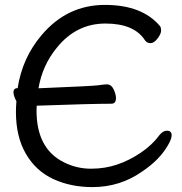

<svg xmlns="http://www.w3.org/2000/svg" viewBox="-20 -739 743 783"><path d="M357 24Q269 24 198 -8.5Q127 -41 86 -111Q45 -181 45 -282Q45 -306 47 -326L42 -336Q35 -352 35 -363Q35 -380 54 -380H52Q71 -503 149 -595Q253 -719 408 -719Q560 -719 633 -632Q637 -626 637 -614Q637 -601 622.5 -582Q608 -563 594 -563Q579 -563 571 -575Q527 -643 410 -643Q292 -643 213 -546Q153 -474 137 -379Q357 -388 378 -391Q407 -395 415 -395Q434 -395 443.5 -374.5Q453 -354 453 -339Q453 -316 434 -316Q356 -316 130 -308Q129 -301 129 -288Q129 -132 241 -77Q293 -51 351 -51Q408 -51 458 -68Q508 -85 554.5 -116.5Q601 -148 631 -189Q645 -206 661 -206Q680 -206 680 -187Q680 -172 665 -147Q631 -87 559 -39Q469 24 357 24Z"/></svg>

Font: ToneOZ-Pinyin-WenKai-Medium
Style: Medium
Weight: 700
Designer: Fontworks Inc.
Foundry: ToneOZ
Version: Version 0.240331